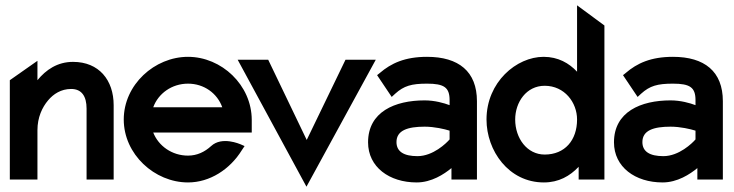

<svg xmlns="http://www.w3.org/2000/svg" viewBox="-20 -676 2764 723"><path d="M121 0V-186C121 -234 139 -272 161 -298C181 -322 210 -341 248 -341C288 -341 306 -313 306 -267V0H408V-280C408 -374 353 -443 255 -443C196 -443 153 -413 121 -374V-447L17 -374V0Z M688 11C770 11 846 -38 891 -111L901 -126L885 -133C884 -133 816 -164 775 -126C751 -104 722 -90 688 -90C628 -90 577 -126 557 -177H928V-224C928 -356 814 -462 688 -462C562 -462 446 -357 446 -226C446 -95 562 11 688 11ZM688 -361C748 -361 798 -325 817 -272H557C576 -324 627 -361 688 -361Z M1134 27 1395 -451H1281L1135 -149L990 -451H875Z M1549 11C1605 11 1652 -20 1680 -43V0H1776V-295C1776 -407 1707 -462 1588 -462C1505 -462 1453 -438 1410 -401L1400 -393L1455 -311L1468 -323C1501 -353 1530 -361 1588 -361C1652 -361 1673 -347 1673 -299V-280C1652 -288 1617 -298 1579 -298C1467 -298 1366 -255 1366 -140C1366 -47 1446 11 1549 11ZM1579 -199C1616 -199 1654 -190 1673 -184V-151C1661 -137 1611 -88 1552 -88C1501 -88 1473 -105 1473 -141C1473 -185 1515 -199 1579 -199Z M2028 11C2084 11 2126 -13 2159 -48V0H2256V-580L2153 -656V-406C2123 -438 2082 -462 2027 -462C1925 -462 1812 -367 1812 -226C1812 -109 1895 11 2028 11ZM2031 -353C2106 -353 2153 -290 2153 -226C2153 -148 2107 -94 2031 -94C1965 -94 1920 -155 1920 -226C1920 -291 1962 -353 2031 -353Z M2475 11C2531 11 2578 -20 2606 -43V0H2702V-295C2702 -407 2633 -462 2514 -462C2431 -462 2379 -438 2336 -401L2326 -393L2381 -311L2394 -323C2427 -353 2456 -361 2514 -361C2578 -361 2599 -347 2599 -299V-280C2578 -288 2543 -298 2505 -298C2393 -298 2292 -255 2292 -140C2292 -47 2372 11 2475 11ZM2505 -199C2542 -199 2580 -190 2599 -184V-151C2587 -137 2537 -88 2478 -88C2427 -88 2399 -105 2399 -141C2399 -185 2441 -199 2505 -199Z"/></svg>

Font: Charger Pro
Style: BlkNar
Weight: 900
Designer: Jasper
Foundry: Cannot Into Space Fonts
Version: Version 1.09